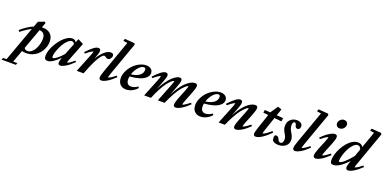

<svg xmlns="http://www.w3.org/2000/svg" viewBox="-135 -1741 5980 2992"><g transform="rotate(20 2854.5 -244.5)"><path d="M197.8 11.2Q158.7 11.2 127.9 1.5L54.7 203.1H123.5L111.8 236.3H-124.5L-112.3 203.1H-55.2L153.8 -373.5Q88.9 -344.2 -15.1 -263.7L-33.7 -287.1Q72.3 -379.9 170.9 -420.4L204.1 -511.2L305.2 -549.8L322.3 -532.2L293 -450.7Q305.7 -451.7 313 -451.7Q389.6 -451.7 436.8 -408.2Q483.9 -364.7 483.9 -280.8Q483.9 -240.2 471.9 -199.2Q460 -158.2 435.5 -120.4Q411.1 -82.5 377.7 -53.2Q344.2 -23.9 297.4 -6.3Q250.5 11.2 197.8 11.2ZM368.7 -286.1Q368.7 -318.8 360.6 -341.8Q352.5 -364.7 330.8 -380.6Q309.1 -396.5 273.9 -398.4L149.9 -58.1Q168 -27.3 206.5 -27.3Q240.7 -27.3 271.7 -51.8Q302.7 -76.2 323.5 -114Q344.2 -151.9 356.4 -197.5Q368.7 -243.2 368.7 -286.1Z M551.3 11.2Q496.1 11.2 496.1 -54.2Q496.1 -98.1 514.4 -152.8Q532.7 -207.5 564.5 -259.3Q596.2 -311 634.5 -354.7Q672.9 -398.4 717.3 -425Q761.7 -451.7 801.3 -451.7Q848.1 -451.7 866.2 -411.1L891.1 -473.1L982.4 -425.8L871.6 -143.6Q849.1 -86.9 849.1 -75.2Q849.1 -70.3 852.5 -70.3Q876 -70.3 960.9 -142.6L978 -124.5Q910.2 -57.1 853.5 -22.9Q796.9 11.2 763.7 11.2Q727.1 11.2 726.1 -26.4Q726.6 -55.2 747.6 -112.3Q695.3 -57.1 643.3 -22.9Q591.3 11.2 551.3 11.2ZM603.5 -85.9Q603.5 -72.8 606.9 -66.9Q610.4 -61 618.7 -61Q641.1 -61 686.8 -97.2Q732.4 -133.3 776.9 -187L851.6 -375Q839.4 -408.7 807.1 -408.7Q773.4 -408.7 735.4 -370.6Q697.3 -332.5 669.2 -280.3Q641.1 -228 622.3 -173.6Q603.5 -119.1 603.5 -85.9Z M1034.2 0 1151.4 -291Q1176.8 -354 1176.8 -365.7Q1176.8 -370.1 1172.4 -370.1Q1163.6 -370.1 1135 -352.1Q1106.4 -334 1061.5 -295.9L1042.5 -313.5Q1107.4 -382.8 1153.1 -417.2Q1198.7 -451.7 1230.5 -451.7Q1270 -451.7 1270 -412.6Q1270 -379.9 1238.3 -298.8L1226.1 -268.6Q1279.3 -356.9 1333.5 -404.3Q1387.7 -451.7 1438.5 -451.7Q1462.4 -451.7 1473.6 -441.2Q1484.9 -430.7 1484.9 -408.2Q1484.9 -386.2 1466.3 -362.8Q1447.8 -339.4 1424.3 -339.4Q1407.2 -339.4 1382.3 -358.4Q1371.1 -368.2 1360.4 -368.2Q1350.1 -368.2 1337.2 -359.1Q1324.2 -350.1 1304.4 -324.5Q1284.7 -298.8 1262.5 -259.3Q1240.2 -219.7 1210.2 -152.8Q1180.2 -85.9 1148.4 0Z M1444.8 11.2Q1406.2 11.2 1406.2 -28.8Q1406.2 -60.1 1436.5 -143.1L1627 -677.7L1557.1 -688L1570.3 -725.1L1731.4 -712.9L1743.7 -692.4L1547.9 -144Q1526.9 -83.5 1526.9 -74.7Q1526.9 -70.8 1531.7 -70.8Q1537.1 -70.8 1549.8 -76.4Q1562.5 -82 1588.6 -99.6Q1614.7 -117.2 1646.5 -143.1L1663.6 -123.5Q1595.2 -56.6 1537.4 -22.7Q1479.5 11.2 1444.8 11.2Z M1852.1 11.2Q1791 11.2 1754.2 -27.1Q1717.3 -65.4 1717.3 -132.8Q1717.3 -189 1744.9 -247.3Q1772.5 -305.7 1815.7 -350.3Q1858.9 -395 1915.3 -423.3Q1971.7 -451.7 2025.9 -451.7Q2076.7 -451.7 2106.7 -426.5Q2136.7 -401.4 2136.7 -361.8Q2136.7 -315.4 2096.7 -280Q2056.6 -244.6 1989.7 -224.6Q1922.9 -204.6 1836.9 -199.2Q1832.5 -176.8 1832.5 -154.3Q1832.5 -106.4 1853 -82.8Q1873.5 -59.1 1910.2 -59.1Q1934.6 -59.1 1966.3 -69.8Q1998 -80.6 2020.5 -100.1L2036.1 -79.6Q2001.5 -38.1 1951.7 -13.4Q1901.9 11.2 1852.1 11.2ZM2002 -411.1Q1958.5 -411.1 1913.6 -359.1Q1868.7 -307.1 1846.2 -237.3Q1932.6 -247.1 1981.9 -283.7Q2031.2 -320.3 2031.2 -376Q2031.2 -394.5 2024.2 -402.8Q2017.1 -411.1 2002 -411.1Z M2152.8 0 2270 -291Q2295.4 -354 2295.4 -365.7Q2295.4 -370.1 2291 -370.1Q2282.2 -370.1 2253.7 -352.1Q2225.1 -334 2180.2 -295.9L2161.1 -313.5Q2226.1 -382.8 2271.7 -417.2Q2317.4 -451.7 2349.1 -451.7Q2388.7 -451.7 2388.7 -412.6Q2388.7 -379.9 2356.9 -298.8L2302.2 -162.1Q2341.3 -236.8 2382.6 -294.4Q2423.8 -352.1 2460 -385.3Q2496.1 -418.5 2526.6 -435.1Q2557.1 -451.7 2581.1 -451.7Q2619.1 -451.7 2619.1 -412.6Q2619.1 -378.9 2577.1 -272.9L2527.8 -147Q2563 -215.8 2599.6 -269.8Q2636.2 -323.7 2668.2 -357.2Q2700.2 -390.6 2731.7 -412.6Q2763.2 -434.6 2788.3 -443.1Q2813.5 -451.7 2836.4 -451.7Q2875 -451.7 2875 -412.6Q2875 -377.9 2833 -272.9L2781.7 -144Q2760.7 -91.8 2760.7 -74.2Q2760.7 -69.3 2765.1 -69.3Q2770.5 -69.3 2783 -75.4Q2795.4 -81.5 2820.8 -98.9Q2846.2 -116.2 2878.4 -142.6L2895.5 -123.5Q2828.1 -56.6 2770 -22.7Q2711.9 11.2 2677.2 11.2Q2638.7 11.2 2638.7 -27.3Q2638.7 -62.5 2670.4 -143.1L2727.5 -287.6Q2753.9 -355 2753.9 -366.2Q2753.9 -370.1 2749 -370.1Q2744.1 -370.1 2731.9 -363.3Q2719.7 -356.4 2694.1 -332.3Q2668.5 -308.1 2639.9 -270.8Q2611.3 -233.4 2571.3 -162.1Q2531.2 -90.8 2492.2 0H2379.4L2492.7 -287.6Q2519 -355 2519 -366.2Q2519 -370.1 2514.2 -370.1Q2509.3 -370.1 2497.1 -363.3Q2484.9 -356.4 2459.7 -332.3Q2434.6 -308.1 2406.7 -270.8Q2378.9 -233.4 2340.6 -162.1Q2302.2 -90.8 2265.6 0Z M3086.4 11.2Q3025.4 11.2 2988.5 -27.1Q2951.7 -65.4 2951.7 -132.8Q2951.7 -189 2979.2 -247.3Q3006.8 -305.7 3050 -350.3Q3093.3 -395 3149.7 -423.3Q3206.1 -451.7 3260.3 -451.7Q3311 -451.7 3341.1 -426.5Q3371.1 -401.4 3371.1 -361.8Q3371.1 -315.4 3331.1 -280Q3291 -244.6 3224.1 -224.6Q3157.2 -204.6 3071.3 -199.2Q3066.9 -176.8 3066.9 -154.3Q3066.9 -106.4 3087.4 -82.8Q3107.9 -59.1 3144.5 -59.1Q3168.9 -59.1 3200.7 -69.8Q3232.4 -80.6 3254.9 -100.1L3270.5 -79.6Q3235.8 -38.1 3186 -13.4Q3136.2 11.2 3086.4 11.2ZM3236.3 -411.1Q3192.9 -411.1 3147.9 -359.1Q3103 -307.1 3080.6 -237.3Q3167 -247.1 3216.3 -283.7Q3265.6 -320.3 3265.6 -376Q3265.6 -394.5 3258.5 -402.8Q3251.5 -411.1 3236.3 -411.1Z M3387.2 0 3503.9 -290.5Q3529.3 -353 3529.3 -365.2Q3529.3 -369.1 3524.9 -369.1Q3519.5 -369.1 3507.1 -362.8Q3494.6 -356.4 3469.7 -338.9Q3444.8 -321.3 3414.1 -295.4L3395 -313Q3460.4 -382.8 3505.9 -417.2Q3551.3 -451.7 3583.5 -451.7Q3623 -451.7 3623 -412.6Q3623 -377.9 3591.8 -298.8L3543 -176.8Q3576.7 -238.8 3611.3 -287.4Q3646 -335.9 3676.3 -366.2Q3706.5 -396.5 3736.3 -416.3Q3766.1 -436 3790 -443.8Q3814 -451.7 3835.9 -451.7Q3875 -451.7 3875 -412.6Q3875 -377.4 3833 -272.5L3781.2 -144.5Q3758.8 -90.3 3758.8 -75.2Q3758.8 -70.3 3763.7 -70.3Q3769.5 -70.3 3782.2 -76.2Q3794.9 -82 3820.6 -99.4Q3846.2 -116.7 3877.9 -143.1L3896 -123.5Q3827.6 -56.6 3769.8 -22.7Q3711.9 11.2 3676.3 11.2Q3637.2 11.2 3637.2 -27.3Q3637.2 -60.5 3669.9 -143.1L3727.1 -287.6Q3752.4 -350.6 3752.4 -365.2Q3752.4 -369.1 3748.5 -369.1Q3743.7 -369.1 3731.4 -362.5Q3719.2 -356 3693.6 -331.8Q3668 -307.6 3639.2 -270.3Q3610.4 -232.9 3570.3 -161.9Q3530.3 -90.8 3491.2 0Z M4005.4 11.2Q3966.3 11.2 3966.3 -28.8Q3966.3 -56.2 3996.1 -143.1L4074.7 -374L3990.2 -382.3L3997.6 -429.2L4091.3 -422.9L4092.3 -426.8L4173.8 -547.4L4237.8 -525.4L4200.2 -415.5L4309.1 -407.7L4301.3 -351.1L4182.1 -363.3L4108.9 -148.9Q4089.4 -88.9 4089.4 -78.1Q4089.4 -74.7 4093.3 -74.7Q4099.6 -74.7 4113.8 -81.3Q4127.9 -87.9 4157.5 -108.6Q4187 -129.4 4223.1 -161.1L4241.2 -143.1Q4161.6 -62 4101.8 -25.4Q4042 11.2 4005.4 11.2Z M4381.3 11.2Q4309.6 11.2 4278.3 -26.9Q4272 -52.2 4272 -80.1Q4272 -117.2 4302.7 -117.2Q4318.8 -117.2 4332 -106.4Q4345.2 -95.7 4351.6 -78.1Q4367.7 -32.7 4397.9 -32.7Q4420.9 -32.7 4432.6 -51.5Q4444.3 -70.3 4444.3 -99.6Q4444.3 -123 4436.8 -143.3Q4429.2 -163.6 4411.6 -193.4Q4394 -222.7 4385.3 -248Q4376.5 -273.4 4376.5 -305.7Q4376.5 -373 4419.7 -412.4Q4462.9 -451.7 4523.9 -451.7Q4565.4 -451.7 4592 -431.9Q4618.7 -412.1 4618.7 -379.4Q4618.7 -356.9 4606.7 -341.6Q4594.7 -326.2 4576.2 -326.2Q4556.2 -326.2 4545.7 -338.1Q4535.2 -350.1 4532.2 -368.2Q4530.3 -383.3 4522 -395.5Q4513.7 -407.7 4501 -407.7Q4485.8 -407.7 4477.3 -392.1Q4468.8 -376.5 4468.8 -350.6Q4468.8 -299.3 4500.5 -247.1Q4515.6 -222.2 4522.9 -208.5Q4530.3 -194.8 4537.1 -171.9Q4543.9 -148.9 4543.9 -126Q4543.9 -62 4496.6 -25.4Q4449.2 11.2 4381.3 11.2Z M4656.2 11.2Q4617.7 11.2 4617.7 -28.8Q4617.7 -60.1 4647.9 -143.1L4838.4 -677.7L4768.6 -688L4781.7 -725.1L4942.9 -712.9L4955.1 -692.4L4759.3 -144Q4738.3 -83.5 4738.3 -74.7Q4738.3 -70.8 4743.2 -70.8Q4748.5 -70.8 4761.2 -76.4Q4773.9 -82 4800 -99.6Q4826.2 -117.2 4857.9 -143.1L4875 -123.5Q4806.6 -56.6 4748.8 -22.7Q4690.9 11.2 4656.2 11.2Z M5188.5 -557.6Q5161.1 -557.6 5143.6 -575.2Q5126 -592.8 5126 -619.6Q5126 -654.3 5153.3 -680.9Q5180.7 -707.5 5214.8 -707.5Q5243.2 -707.5 5261 -690.7Q5278.8 -673.8 5278.8 -647Q5278.8 -612.8 5252.4 -585.2Q5226.1 -557.6 5188.5 -557.6ZM4996.1 11.2Q4957.5 11.2 4957.5 -28.8Q4957.5 -64.5 4988.8 -143.1L5048.8 -290.5Q5074.2 -354 5074.2 -365.2Q5074.2 -369.1 5069.8 -369.1Q5064.5 -369.1 5051.8 -362.8Q5039.1 -356.4 5014.4 -339.1Q4989.7 -321.8 4959 -295.4L4939.9 -313Q5004.4 -380.9 5062.3 -416.3Q5120.1 -451.7 5154.3 -451.7Q5194.8 -451.7 5194.8 -412.6Q5194.8 -375.5 5163.6 -298.8L5101.1 -144.5Q5079.1 -89.4 5079.1 -75.2Q5079.1 -71.3 5082.5 -71.3Q5088.4 -71.3 5101.1 -76.9Q5113.8 -82.5 5139.9 -99.9Q5166 -117.2 5198.2 -143.6L5215.3 -123.5Q5147.5 -56.6 5089.4 -22.7Q5031.2 11.2 4996.1 11.2Z M5290.5 11.2Q5261.7 11.2 5250.2 -4.4Q5238.8 -20 5238.8 -50.8Q5238.8 -96.7 5254.6 -151.6Q5270.5 -206.5 5299.3 -258.8Q5328.1 -311 5364.7 -354.7Q5401.4 -398.4 5446.8 -425Q5492.2 -451.7 5537.1 -451.7Q5597.2 -451.7 5622.1 -406.7L5718.3 -677.7L5649.4 -688L5662.1 -725.1L5822.3 -712.9L5835 -692.4L5639.2 -142.6Q5618.2 -84.5 5618.2 -73.2Q5618.2 -69.3 5622.6 -69.3Q5628.4 -69.3 5641.1 -75Q5653.8 -80.6 5679.9 -97.9Q5706.1 -115.2 5737.8 -141.6L5754.4 -122.1Q5686.5 -55.7 5628.7 -21.5Q5570.8 12.7 5536.6 12.7Q5498 12.7 5498 -27.3Q5498 -59.6 5527.3 -141.1Q5384.8 11.2 5290.5 11.2ZM5354.5 -86.4Q5354.5 -75.7 5356.7 -70.6Q5358.9 -65.4 5366.7 -65.4Q5396 -65.4 5451.2 -116.2Q5506.3 -167 5561 -235.8L5604.5 -357.9Q5588.9 -410.6 5548.3 -410.6Q5512.7 -410.6 5475.8 -373Q5439 -335.4 5413.1 -283Q5387.2 -230.5 5370.8 -176Q5354.5 -121.6 5354.5 -86.4Z"/></g></svg>

Font: Elstob 10pt
Style: Bold Italic
Weight: 700
Italic angle: -20°
Designer: Peter S. Baker
Version: Version 1.015